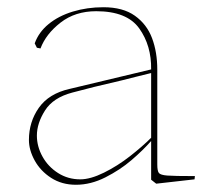

<svg xmlns="http://www.w3.org/2000/svg" viewBox="-20 -501 594 531"><path d="M60 -114Q60 -164 87.5 -203Q115 -242 172 -255L398 -309Q399 -375 365 -422.5Q331 -470 246 -470Q188 -470 147.5 -438.5Q107 -407 92 -367L82 -369L76 -381Q87 -412 114.5 -434.5Q142 -457 181.5 -469Q221 -481 266 -481Q320 -481 353 -457.5Q386 -434 400.5 -395.5Q415 -357 415 -308V-46Q415 -28 419.5 -22.5Q424 -17 442.5 -15.5Q461 -14 519 -14L518 -5L412 7L398 -4Q398 -6 398 -6.5Q398 -7 398 -9Q398 -44 398 -60.5Q398 -77 398 -111Q375 -85 343.5 -58Q312 -31 271.5 -10.5Q231 10 190 10Q151 10 121.5 -9Q92 -28 76 -57Q60 -86 60 -114ZM398 -120V-299Q371 -292 357.5 -289Q344 -286 318 -279Q231 -259 180 -245Q127 -231 104.5 -195.5Q82 -160 82 -126Q82 -96 97.5 -68Q113 -40 140.5 -22.5Q168 -5 202 -5Q230 -5 267.5 -23.5Q305 -42 339.5 -69Q374 -96 398 -120Z"/></svg>

Font: TMT Limkin
Style: Regular
Weight: 400
Designer: Gabriel Drozdov
Version: Version 1.000;Glyphs 3.1.2 (3151)